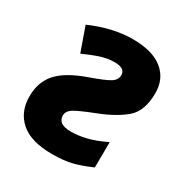

<svg xmlns="http://www.w3.org/2000/svg" viewBox="-138 -663 740 779"><g transform="rotate(30 232.0 -274.0)"><path d="M212 10Q268 10 306.5 0Q345 -10 390 -30L391 -149Q341 -125 303 -116Q265 -107 233 -107Q172 -107 172 -148Q172 -169 196 -183.5Q220 -198 287 -224Q364 -254 408 -292Q452 -330 452 -414Q452 -481 404 -519.5Q356 -558 264 -558Q171 -558 68 -513L108 -400Q138 -414 174.5 -427Q211 -440 246 -440Q296 -440 296 -408Q296 -386 274.5 -372Q253 -358 185 -334Q94 -302 55 -258.5Q16 -215 16 -147Q16 -75 64.5 -32.5Q113 10 212 10Z"/></g></svg>

Font: Noto Sans Display Extra
Style: Italic
Weight: 800
Italic angle: -12°
Designer: Monotype Design Team
Foundry: Monotype Imaging Inc.
Version: Version 1.900